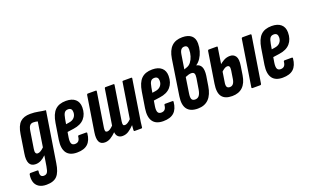

<svg xmlns="http://www.w3.org/2000/svg" viewBox="-92 -1167 2989 1842"><g transform="rotate(-20 1402.0 -246.5)"><path d="M211 -497Q255 -497 292 -489.5Q329 -482 366 -478L285 33Q272 120 237 158Q202 196 128 196Q79 196 49.5 176Q20 156 10.5 122.5Q1 89 8 48Q11 37 20 37H89Q101 37 99 48Q94 75 102 90.5Q110 106 132 106Q156 106 167.5 90Q179 74 186 29L203 -77Q177 -51 151 -38Q125 -25 98 -25Q52 -25 35 -59Q18 -93 29 -160L58 -346Q71 -428 107.5 -462.5Q144 -497 211 -497ZM152 -116Q178 -116 216 -153L255 -404Q244 -407 233.5 -408.5Q223 -410 210 -410Q188 -410 175 -395Q162 -380 156 -340L129 -169Q120 -116 152 -116Z M508 6Q434 6 402.5 -38.5Q371 -83 384 -169L410 -332Q424 -419 463.5 -458Q503 -497 575 -497Q636 -497 669.5 -468Q703 -439 703 -385Q703 -316 665.5 -273Q628 -230 553 -220L489 -211L480 -156Q474 -115 483 -96.5Q492 -78 517 -78Q541 -78 554 -91.5Q567 -105 570 -135Q571 -145 581 -145H653Q665 -145 663 -134Q656 -63 618.5 -28.5Q581 6 508 6ZM501 -286 534 -291Q569 -296 588 -317.5Q607 -339 607 -371Q607 -414 567 -414Q542 -414 529.5 -397Q517 -380 510 -338Z M793 6Q751 6 735.5 -25.5Q720 -57 730 -121L787 -481Q789 -491 798 -491H878Q888 -491 886 -481L830 -127Q827 -104 831.5 -94.5Q836 -85 850 -85Q863 -85 878 -94.5Q893 -104 911 -122L968 -481Q970 -491 978 -491H1059Q1069 -491 1067 -481L1011 -127Q1008 -104 1012 -94.5Q1016 -85 1030 -85Q1043 -85 1058.5 -94.5Q1074 -104 1092 -122L1149 -481Q1149 -491 1159 -491H1240Q1250 -491 1248 -481L1192 -125Q1185 -88 1181.5 -59.5Q1178 -31 1176 -13Q1176 0 1166 0H1097Q1089 0 1089 -10Q1089 -20 1090.5 -34Q1092 -48 1093 -61Q1063 -30 1035 -12Q1007 6 973 6Q946 6 928.5 -9.5Q911 -25 908 -56Q880 -28 852 -11Q824 6 793 6Z M1389 6Q1315 6 1283.5 -38.5Q1252 -83 1265 -169L1291 -332Q1305 -419 1344.5 -458Q1384 -497 1456 -497Q1517 -497 1550.5 -468Q1584 -439 1584 -385Q1584 -316 1546.5 -273Q1509 -230 1434 -220L1370 -211L1361 -156Q1355 -115 1364 -96.5Q1373 -78 1398 -78Q1422 -78 1435 -91.5Q1448 -105 1451 -135Q1452 -145 1462 -145H1534Q1546 -145 1544 -134Q1537 -63 1499.5 -28.5Q1462 6 1389 6ZM1382 -286 1415 -291Q1450 -296 1469 -317.5Q1488 -339 1488 -371Q1488 -414 1448 -414Q1423 -414 1410.5 -397Q1398 -380 1391 -338Z M1742 6Q1666 6 1633.5 -37Q1601 -80 1614 -166L1670 -531Q1683 -611 1723 -650Q1763 -689 1833 -689Q1892 -689 1924 -662Q1956 -635 1956 -582Q1956 -542 1945 -504.5Q1934 -467 1914 -437Q1894 -407 1868 -390V-389Q1904 -382 1918 -351Q1932 -320 1924 -263L1908 -163Q1895 -79 1853.5 -36.5Q1812 6 1742 6ZM1747 -85Q1773 -85 1788 -104Q1803 -123 1810 -164L1828 -275Q1833 -307 1825.5 -321Q1818 -335 1795 -335Q1772 -335 1735 -319L1711 -163Q1704 -120 1712.5 -102.5Q1721 -85 1747 -85ZM1747 -392 1778 -403Q1801 -411 1818.5 -434Q1836 -457 1846 -489Q1856 -521 1856 -557Q1856 -598 1821 -598Q1800 -598 1787.5 -583.5Q1775 -569 1770 -538Z M2093 6Q2019 6 1988.5 -35Q1958 -76 1972 -164L2022 -481Q2024 -491 2033 -491H2114Q2123 -491 2121 -481L2069 -146Q2063 -113 2070.5 -98Q2078 -83 2101 -83Q2143 -83 2153 -146L2166 -229Q2170 -257 2164 -268Q2158 -279 2144 -279Q2126 -279 2108.5 -266.5Q2091 -254 2075 -237L2085 -310Q2107 -330 2136.5 -347Q2166 -364 2201 -364Q2239 -364 2258.5 -335Q2278 -306 2267 -238L2253 -148Q2241 -71 2200.5 -32.5Q2160 6 2093 6ZM2302 0Q2290 0 2292 -11L2366 -480Q2368 -491 2378 -491H2456Q2461 -491 2464 -488.5Q2467 -486 2466 -480L2391 -11Q2389 0 2379 0Z M2608 6Q2534 6 2502.5 -38.5Q2471 -83 2484 -169L2510 -332Q2524 -419 2563.5 -458Q2603 -497 2675 -497Q2736 -497 2769.5 -468Q2803 -439 2803 -385Q2803 -316 2765.5 -273Q2728 -230 2653 -220L2589 -211L2580 -156Q2574 -115 2583 -96.5Q2592 -78 2617 -78Q2641 -78 2654 -91.5Q2667 -105 2670 -135Q2671 -145 2681 -145H2753Q2765 -145 2763 -134Q2756 -63 2718.5 -28.5Q2681 6 2608 6ZM2601 -286 2634 -291Q2669 -296 2688 -317.5Q2707 -339 2707 -371Q2707 -414 2667 -414Q2642 -414 2629.5 -397Q2617 -380 2610 -338Z"/></g></svg>

Font: Sofia Sans Extra Condensed
Style: Bold Italic
Weight: 700
Italic angle: -9°
Designer: Botio Nikoltchev, Ani Petrova
Foundry: lettersoup
Version: Version 4.101